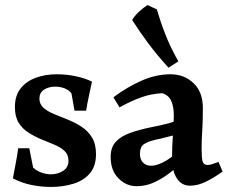

<svg xmlns="http://www.w3.org/2000/svg" viewBox="-20 -730 911 760"><path d="M31 -24Q38 -62 43 -87.5Q48 -113 52 -143H96L111 -67Q124 -54 143.5 -47Q163 -40 182 -40Q208 -40 229.5 -53.5Q251 -67 251 -94Q251 -118 235.5 -132.5Q220 -147 196 -157Q172 -167 145 -178Q118 -189 93.5 -204.5Q69 -220 54 -244Q39 -268 39 -306Q39 -352 62 -380.5Q85 -409 122.5 -422.5Q160 -436 205 -436Q242 -436 278.5 -428.5Q315 -421 344 -407Q337 -372 331 -345.5Q325 -319 321 -292H275L263 -360Q254 -373 236.5 -380Q219 -387 199 -387Q172 -387 154 -375Q136 -363 136 -340Q136 -318 152 -303.5Q168 -289 194 -278.5Q220 -268 248.5 -256.5Q277 -245 302.5 -228.5Q328 -212 344 -186Q360 -160 360 -120Q360 -72 335.5 -43.5Q311 -15 270 -2.5Q229 10 181 10Q143 10 104 2Q65 -6 31 -24Z M655 -436Q709 -436 746 -401Q783 -366 783 -302Q783 -248 780.5 -211.5Q778 -175 778 -139Q778 -105 782 -91Q786 -77 802 -77Q810 -77 820.5 -80.5Q831 -84 845 -89L861 -51Q831 -29 797.5 -12Q764 5 732 5Q699 5 680 -24Q661 -53 661 -103Q661 -151 664.5 -196Q668 -241 668 -274Q668 -308 657.5 -331Q647 -354 622 -361Q578 -359 537 -344Q496 -329 453 -305L429 -345Q484 -386 541 -411Q598 -436 655 -436ZM727 -269 678 -197Q653 -191 632.5 -185.5Q612 -180 596 -177Q563 -169 548.5 -158.5Q534 -148 534 -121Q534 -99 546 -86.5Q558 -74 578 -74Q605 -74 640 -95.5Q675 -117 704 -151L714 -105Q696 -83 666 -57Q636 -31 598.5 -12Q561 7 520 7Q480 7 449 -24Q418 -55 418 -109Q418 -147 438.5 -169Q459 -191 495.5 -204Q532 -217 581 -227Q615 -233 651 -243Q687 -253 727 -269ZM564 -710Q573 -706 583 -701Q593 -696 601 -693Q616 -641 635.5 -591.5Q655 -542 686 -487L647 -462Q600 -514 566.5 -559Q533 -604 503 -651Q515 -670 531 -684.5Q547 -699 564 -710Z"/></svg>

Font: Ruwudu SemiBold
Style: Regular
Weight: 600
Designer: Becca Hirsbrunner Spalinger
Foundry: SIL International
Version: Version 3.000